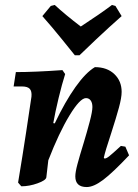

<svg xmlns="http://www.w3.org/2000/svg" viewBox="-20 -744 558 775"><path d="M501 -117Q435 -47 396.5 -18Q358 11 330 11Q284 11 284 -32Q284 -49 292.5 -81Q301 -113 318 -168Q331 -211 342 -252.5Q353 -294 353 -312Q353 -329 346 -338.5Q339 -348 327 -348Q303 -348 260.5 -278Q218 -208 175 -97L167 -28Q165 -16 131.5 -4Q98 8 66 8L53 -7Q71 -115 85.5 -210.5Q100 -306 107 -354Q109 -376 100 -385.5Q91 -395 69 -395H35L44 -453Q120 -453 232 -461L243 -445Q230 -404 216.5 -348Q203 -292 195 -247L201 -246Q243 -334 284.5 -392.5Q326 -451 363 -473Q412 -473 441.5 -445Q471 -417 471 -373Q471 -350 460 -309.5Q449 -269 429 -207Q404 -132 399 -107L402 -104Q409 -104 420.5 -113Q432 -122 468 -155L486 -152ZM201 -724Q243 -685 306 -637Q383 -687 432 -724L446 -720L471 -679Q421 -635 368.5 -585.5Q316 -536 301 -521H282Q270 -536 230 -585.5Q190 -635 151 -679L185 -720Z"/></svg>

Font: Alegreya
Style: Bold Italic
Weight: 700
Italic angle: -7°
Designer: Juan Pablo del Peral
Foundry: Huerta Tipografica
Version: Version 2.007; ttfautohint (v1.6)